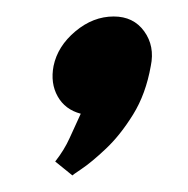

<svg xmlns="http://www.w3.org/2000/svg" viewBox="-20 -130 228 233"><path d="M47 66 68 83Q67 83 79 75Q91 67 108.5 50.5Q126 34 141.5 9Q157 -16 163 -50Q168 -74 155 -92Q142 -110 118 -110Q93 -110 71.5 -92Q50 -74 45 -50Q41 -29 50 -13Q59 3 78 8Q71 23 64.5 37.5Q58 52 47 66Z"/></svg>

Font: Advent Pro
Style: Italic
Weight: 400
Italic angle: -12°
Designer: VivaRado, Andreas Kalpakidis
Foundry: VivaRado, Andreas Kalpakidis
Version: Version 3.000